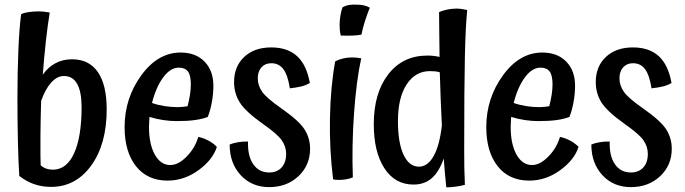

<svg xmlns="http://www.w3.org/2000/svg" viewBox="-20 -764 2946 826"><path d="M439 -293Q439 -144 372.5 -52Q306 40 200 40Q161 40 127.5 28.5Q94 17 63 -7Q59 -69 57 -157Q55 -245 55 -342Q55 -451 59 -547.5Q63 -644 71 -703Q83 -709 103 -712Q123 -715 149 -715Q159 -715 168 -714Q177 -713 194 -710Q185 -656 177.5 -588Q170 -520 164 -443Q188 -476 219.5 -492.5Q251 -509 290 -509Q363 -509 401 -454Q439 -399 439 -293ZM155 -53Q166 -43 179 -38.5Q192 -34 207 -34Q267 -34 299 -105Q331 -176 331 -303Q331 -369 312 -403Q293 -437 255 -437Q226 -437 200.5 -409Q175 -381 157 -330Q156 -292 155 -254Q154 -216 154 -180Q154 -120 154 -95.5Q154 -71 155 -53Z M634 -321Q659 -312 688 -307.5Q717 -303 746 -303Q755 -303 768 -304.5Q781 -306 787 -307Q794 -334 797.5 -357.5Q801 -381 801 -401Q801 -440 788.5 -456.5Q776 -473 749 -473Q713 -473 682 -431Q651 -389 634 -321ZM833 -175Q854 -171 876 -159.5Q898 -148 913 -132Q895 -76 833.5 -31.5Q772 13 701 13Q614 13 565 -49Q516 -111 516 -217Q516 -341 587.5 -439.5Q659 -538 757 -538Q822 -538 860 -499Q898 -460 898 -395Q898 -361 891.5 -325Q885 -289 874 -261Q851 -252 818.5 -247.5Q786 -243 740 -243Q712 -243 682 -247.5Q652 -252 623 -261Q622 -241 621.5 -233Q621 -225 621 -218Q621 -144 646 -99Q671 -54 713 -54Q747 -54 783 -90.5Q819 -127 833 -175Z M1190 -298Q1266 -245 1290 -207.5Q1314 -170 1314 -124Q1314 -53 1264 -6Q1214 41 1138 41Q1063 41 1015.5 -10.5Q968 -62 968 -142Q984 -149 1006 -152.5Q1028 -156 1047 -155Q1045 -93 1069.5 -57.5Q1094 -22 1138 -22Q1172 -22 1191.5 -43.5Q1211 -65 1211 -102Q1211 -133 1192.5 -160Q1174 -187 1111 -231Q1035 -285 1011 -324Q987 -363 987 -411Q987 -478 1030.5 -519Q1074 -560 1147 -560Q1217 -560 1258 -522.5Q1299 -485 1313 -407Q1296 -397 1275.5 -392Q1255 -387 1227 -384Q1218 -441 1199 -466.5Q1180 -492 1147 -492Q1121 -492 1105 -474.5Q1089 -457 1089 -427Q1089 -396 1108 -369Q1127 -342 1190 -298Z M1514 -744Q1531 -744 1545 -741Q1559 -738 1571 -731Q1561 -707 1550.5 -674.5Q1540 -642 1535 -615Q1520 -612 1498 -611Q1476 -610 1446 -611Q1443 -623 1442 -634Q1441 -645 1441 -656Q1441 -676 1444.5 -697.5Q1448 -719 1454 -733Q1467 -740 1481 -742.5Q1495 -745 1514 -744ZM1422 -500Q1437 -508 1456 -512.5Q1475 -517 1495 -517Q1505 -517 1515 -516Q1525 -515 1534 -513Q1513 -417 1503 -275.5Q1493 -134 1498 -1Q1487 4 1471 7Q1455 10 1439 10Q1431 10 1424.5 9.5Q1418 9 1413 7Q1397 -121 1399.5 -256Q1402 -391 1422 -500Z M1980 31Q1963 36 1940 39Q1917 42 1900 42Q1897 12 1894 -19.5Q1891 -51 1889 -82Q1869 -25 1837.5 2.5Q1806 30 1759 30Q1679 30 1633.5 -40.5Q1588 -111 1588 -229Q1588 -364 1650.5 -444.5Q1713 -525 1819 -525Q1832 -525 1845.5 -523.5Q1859 -522 1871 -519Q1870 -606 1869.5 -644Q1869 -682 1869 -712Q1882 -718 1902.5 -722.5Q1923 -727 1943 -727Q1954 -727 1965.5 -725.5Q1977 -724 1990 -721Q1983 -654 1980 -522.5Q1977 -391 1977 -117Q1977 -76 1977.5 -44Q1978 -12 1980 31ZM1692 -243Q1692 -150 1716 -98.5Q1740 -47 1782 -47Q1820 -47 1845.5 -92.5Q1871 -138 1881 -224Q1878 -276 1876 -334Q1874 -392 1872 -453Q1863 -456 1852 -457Q1841 -458 1829 -458Q1767 -458 1729.5 -401Q1692 -344 1692 -243Z M2190 -321Q2215 -312 2244 -307.5Q2273 -303 2302 -303Q2311 -303 2324 -304.5Q2337 -306 2343 -307Q2350 -334 2353.5 -357.5Q2357 -381 2357 -401Q2357 -440 2344.5 -456.5Q2332 -473 2305 -473Q2269 -473 2238 -431Q2207 -389 2190 -321ZM2389 -175Q2410 -171 2432 -159.5Q2454 -148 2469 -132Q2451 -76 2389.5 -31.5Q2328 13 2257 13Q2170 13 2121 -49Q2072 -111 2072 -217Q2072 -341 2143.5 -439.5Q2215 -538 2313 -538Q2378 -538 2416 -499Q2454 -460 2454 -395Q2454 -361 2447.5 -325Q2441 -289 2430 -261Q2407 -252 2374.5 -247.5Q2342 -243 2296 -243Q2268 -243 2238 -247.5Q2208 -252 2179 -261Q2178 -241 2177.5 -233Q2177 -225 2177 -218Q2177 -144 2202 -99Q2227 -54 2269 -54Q2303 -54 2339 -90.5Q2375 -127 2389 -175Z M2746 -298Q2822 -245 2846 -207.5Q2870 -170 2870 -124Q2870 -53 2820 -6Q2770 41 2694 41Q2619 41 2571.5 -10.5Q2524 -62 2524 -142Q2540 -149 2562 -152.5Q2584 -156 2603 -155Q2601 -93 2625.5 -57.5Q2650 -22 2694 -22Q2728 -22 2747.5 -43.5Q2767 -65 2767 -102Q2767 -133 2748.5 -160Q2730 -187 2667 -231Q2591 -285 2567 -324Q2543 -363 2543 -411Q2543 -478 2586.5 -519Q2630 -560 2703 -560Q2773 -560 2814 -522.5Q2855 -485 2869 -407Q2852 -397 2831.5 -392Q2811 -387 2783 -384Q2774 -441 2755 -466.5Q2736 -492 2703 -492Q2677 -492 2661 -474.5Q2645 -457 2645 -427Q2645 -396 2664 -369Q2683 -342 2746 -298Z"/></svg>

Font: Atma Medium
Style: Regular
Weight: 500
Designer: Gregori Vincens, Jeremie Hornus, Riccardo Olocco, Yoann Minet.
Foundry: black foundry
Version: Version 1.101;PS 1.100;hotconv 1.0.86;makeotf.lib2.5.63406